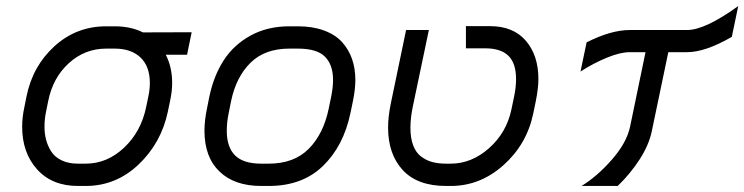

<svg xmlns="http://www.w3.org/2000/svg" viewBox="-20 -598 2442 630"><path d="M544.9 -325.7Q544.9 -298.3 538.1 -267.1L530.8 -231.9Q509.3 -129.4 435.1 -58.6Q360.8 12.2 261.2 12.2H235.8Q150.9 12.2 101.8 -42.2Q52.7 -96.7 52.7 -182.1Q52.7 -213.9 60.1 -247.1L66.9 -281.2Q86.9 -380.9 158.7 -446.3Q230.5 -511.7 328.6 -511.7H356.4Q409.2 -511.7 449.2 -491.7L608.9 -492.2L593.8 -418.5H523.9Q544.9 -377.9 544.9 -325.7ZM356.4 -438.5H328.6Q258.3 -438.5 205.8 -390.6Q153.3 -342.8 138.2 -266.6L131.3 -232.4Q126 -208 126 -182.1Q126 -159.7 131.1 -139.9Q136.2 -120.1 147.7 -101.6Q159.2 -83 181.9 -72Q204.6 -61 235.8 -61H261.2Q331.5 -61 387.2 -113.5Q442.9 -166 459.5 -246.6L466.8 -281.7Q471.7 -304.2 471.7 -325.7Q471.7 -379.9 441.2 -409.2Q410.6 -438.5 356.4 -438.5Z M957.5 -438.5H929.7Q849.1 -438.5 802 -392.1Q754.9 -345.7 738.3 -266.6L730.5 -227.5Q724.1 -197.3 724.1 -168.9Q724.1 -114.7 751.5 -87.9Q778.8 -61 836.9 -61H861.8Q944.8 -61 993.2 -109.9Q1041.5 -158.7 1058.6 -241.7L1066.9 -281.7Q1072.8 -311.5 1072.8 -335.9Q1072.8 -385.3 1046.4 -411.9Q1020 -438.5 957.5 -438.5ZM1146 -335.9Q1146 -305.2 1138.2 -267.1L1129.9 -227.1Q1107.4 -119.1 1039.8 -53.5Q972.2 12.2 861.8 12.2H836.9Q749.5 12.2 700.2 -35.2Q650.9 -82.5 650.9 -168.9Q650.9 -203.1 659.2 -242.2L667 -281.2Q681.2 -349.1 713.9 -399.9Q746.6 -450.7 802 -481.2Q857.4 -511.7 929.7 -511.7H957.5Q1005.9 -511.7 1043 -498Q1080.1 -484.4 1102.1 -460.2Q1124 -436 1135 -404.8Q1146 -373.5 1146 -335.9Z M1508.8 -512.2H1587.9Q1664.1 -512.2 1705.3 -464.4Q1746.6 -416.5 1746.6 -338.9Q1746.6 -308.6 1738.3 -267.1L1729.5 -224.6Q1708.5 -124.5 1632.1 -56.2Q1555.7 12.2 1459 12.2H1443.8Q1349.6 12.2 1301.5 -40Q1253.4 -92.3 1253.4 -179.2Q1253.4 -214.8 1262.2 -257.8L1312.5 -499.5H1387.2L1333.5 -243.2Q1326.7 -208 1326.7 -179.2Q1326.7 -145 1335.7 -121.1Q1344.7 -97.2 1361.6 -84.5Q1378.4 -71.8 1398.2 -66.4Q1418 -61 1443.8 -61H1459Q1527.3 -61 1584.7 -111.8Q1642.1 -162.6 1658.2 -239.3L1667 -281.7Q1673.3 -311.5 1673.3 -338.9Q1673.3 -390.1 1648.4 -414.8Q1623.5 -439.5 1571.3 -439.5H1508.8Z M2046.4 -499.5H2234.4Q2293.5 -499.5 2402.3 -578.1L2381.3 -477.1Q2294.4 -426.8 2234.4 -426.8H2172.9L2118.7 -167.5Q2109.4 -122.6 2079.1 -75.4Q2048.8 -28.3 2006.8 12.2H1888.2Q1939.9 -19.5 1988 -74.5Q2036.1 -129.4 2047.4 -182.1L2098.1 -426.8H2046.4Q2015.1 -426.8 1971.2 -408.7Q1927.2 -390.6 1884.8 -363.3L1904.8 -459Q1984.9 -499.5 2046.4 -499.5Z"/></svg>

Font: Anka/Coder
Style: Italic
Weight: 400
Italic angle: -12°
Monospace: yes
Version: Version 001.100